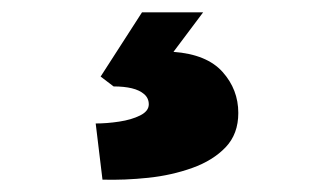

<svg xmlns="http://www.w3.org/2000/svg" viewBox="-20 -44 540 311"><path d="M146 247 135 156Q153 156 173 153Q193 150 207 143Q221 136 221 125Q221 115 213.5 108.5Q206 102 193.5 99Q181 96 164 96L143 80L210 -24H309L261 40Q315 44 340.5 72.5Q366 101 366 139Q366 173 345.5 194.5Q325 216 291.5 228Q258 240 220 244Q182 248 146 247Z"/></svg>

Font: Lexend Tera Black
Style: Regular
Weight: 900
Version: Version 1.007